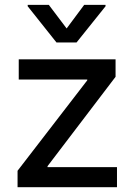

<svg xmlns="http://www.w3.org/2000/svg" viewBox="-20 -775 553 795"><path d="M52.7 0V-67.9L341.3 -442.4V-445.8H57.6V-529.3H458.5V-457L176.8 -86.9V-83H464.4V0ZM182.1 -754.9 255.9 -657.2 328.6 -754.9H417V-749L296.9 -599.1H213.9L94.7 -749V-754.9Z"/></svg>

Font: Inter Cardless Tabular
Style: Regular
Weight: 400
Designer: Rasmus Andersson
Foundry: rsms
Version: Version 4.000;git-4fc901f